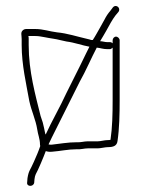

<svg xmlns="http://www.w3.org/2000/svg" viewBox="-20 -542 462 629"><path d="M300 -79H267C255 -79 244 -75 232 -76C202 -76 177 -71 149 -68C145 -68 142 -68 139 -69C142 -76 146 -84 150 -92L241 -274C261 -309 279 -352 297 -386C308 -385 318 -381 331 -381H340C343 -381 346 -383 349 -386V-213C349 -169 348 -124 342 -84C339 -83 336 -83 332 -83C323 -83 309 -79 300 -79ZM308 -407C315 -418 322 -431 328 -441L343 -468C348 -477 353 -484 358 -491L368 -503C377 -515 361 -530 350 -518L341 -506C334 -498 328 -489 323 -479L308 -452C301 -440 292 -423 284 -411H279C275 -412 270 -414 264 -415C233 -422 200 -433 167 -436C142 -439 122 -447 95 -447H67C62 -447 58 -446 54 -442C47 -435 51 -427 51 -414V-394C51 -330 66 -267 76 -211C83 -178 97 -150 102 -118C104 -102 111 -87 111 -69C111 -67 111 -65 112 -64C106 -46 99 -30 91 -12C79 16 74 16 70 42L69 55C66 70 89 71 92 57L93 45C94 38 95 33 97 29C105 15 123 -28 130 -47C136 -45 143 -44 151 -45C178 -47 203 -53 231 -53C245 -52 256 -56 268 -56H300C310 -56 324 -60 334 -60C351 -60 363 -64 365 -80C371 -121 372 -168 372 -213V-410C372 -416 366 -422 360 -422C354 -422 349 -416 349 -410V-400C346 -403 343 -404 340 -404H331C323 -404 316 -407 308 -407ZM273 -389 262 -367C257 -356 250 -343 243 -328L221 -284L197 -236C176 -190 150 -146 130 -102C129 -102 129 -102 129 -101C129 -102 129 -104 128 -105C125 -118 124 -127 120 -141L113 -162C96 -231 74 -308 74 -394V-414C74 -417 74 -421 73 -424H95C109 -424 113 -422 127 -420C146 -416 161 -415 180 -410L198 -406C223 -403 250 -393 273 -389Z"/></svg>

Font: Electronic
Style: ExLt
Weight: 200
Version: Version 1.011